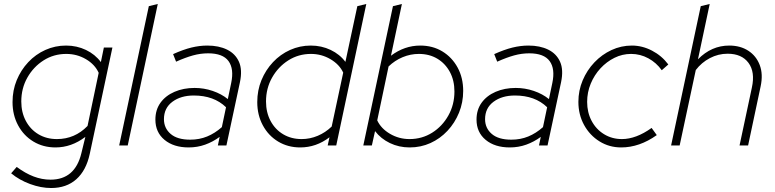

<svg xmlns="http://www.w3.org/2000/svg" viewBox="-20 -731 3896 965"><path d="M237 214Q186 214 131.5 194Q77 174 36 140L64 108Q107 140 149 156Q191 172 234 172Q357 172 389 39L409 -43Q339 10 259 10Q197 10 148 -19.5Q99 -49 71 -101Q43 -153 43 -218Q43 -277 64 -328Q85 -379 122 -418.5Q159 -458 208 -480Q257 -502 312 -502Q366 -502 412 -480Q458 -458 487 -419L502 -492H545L431 43Q413 126 363.5 170Q314 214 237 214ZM266 -32Q356 -32 420 -98L476 -365Q457 -407 412 -433.5Q367 -460 313 -460Q250 -460 199 -427.5Q148 -395 117.5 -341Q87 -287 87 -221Q87 -166 110 -123Q133 -80 173.5 -56Q214 -32 266 -32Z M579 0 728 -700 773 -711 622 0Z M928 10Q853 10 807 -28Q761 -66 761 -130Q761 -179 786.5 -214.5Q812 -250 857 -269.5Q902 -289 958 -289Q1005 -289 1049 -274Q1093 -259 1125 -233L1142 -314Q1157 -385 1128.5 -424Q1100 -463 1026 -463Q988 -463 950 -452.5Q912 -442 865 -421L850 -459Q901 -482 942 -492Q983 -502 1022 -502Q1080 -502 1121.5 -481.5Q1163 -461 1181 -420.5Q1199 -380 1186 -318L1118 0H1075L1084 -43Q1050 -18 1011 -4Q972 10 928 10ZM936 -29Q982 -29 1021 -45Q1060 -61 1095 -92L1116 -192Q1055 -251 954 -251Q889 -251 846.5 -219.5Q804 -188 804 -132Q804 -87 837.5 -58Q871 -29 936 -29Z M1489 10Q1427 10 1378 -19.5Q1329 -49 1301 -101Q1273 -153 1273 -218Q1273 -277 1294 -328Q1315 -379 1352 -418.5Q1389 -458 1438 -480Q1487 -502 1542 -502Q1596 -502 1642 -480Q1688 -458 1716 -420L1776 -700L1821 -711L1670 0H1627L1636 -41Q1569 10 1489 10ZM1496 -32Q1538 -32 1577 -48.5Q1616 -65 1647 -95L1705 -366Q1686 -407 1641 -433.5Q1596 -460 1543 -460Q1480 -460 1429 -427.5Q1378 -395 1347.5 -341Q1317 -287 1317 -221Q1317 -166 1340 -123Q1363 -80 1403.5 -56Q1444 -32 1496 -32Z M2039 10Q1985 10 1939.5 -12Q1894 -34 1865 -72L1849 0H1806L1955 -700L2000 -711L1945 -451Q2013 -502 2092 -502Q2155 -502 2203.5 -472.5Q2252 -443 2280 -391.5Q2308 -340 2308 -274Q2308 -216 2287 -164.5Q2266 -113 2229 -73.5Q2192 -34 2143.5 -12Q2095 10 2039 10ZM2038 -32Q2101 -32 2152 -64Q2203 -96 2233.5 -150.5Q2264 -205 2264 -271Q2264 -327 2241 -369.5Q2218 -412 2178 -436Q2138 -460 2085 -460Q2043 -460 2003.5 -443.5Q1964 -427 1933 -397L1876 -126Q1895 -85 1940 -58.5Q1985 -32 2038 -32Z M2542 10Q2467 10 2421 -28Q2375 -66 2375 -130Q2375 -179 2400.5 -214.5Q2426 -250 2471 -269.5Q2516 -289 2572 -289Q2619 -289 2663 -274Q2707 -259 2739 -233L2756 -314Q2771 -385 2742.5 -424Q2714 -463 2640 -463Q2602 -463 2564 -452.5Q2526 -442 2479 -421L2464 -459Q2515 -482 2556 -492Q2597 -502 2636 -502Q2694 -502 2735.5 -481.5Q2777 -461 2795 -420.5Q2813 -380 2800 -318L2732 0H2689L2698 -43Q2664 -18 2625 -4Q2586 10 2542 10ZM2550 -29Q2596 -29 2635 -45Q2674 -61 2709 -92L2730 -192Q2669 -251 2568 -251Q2503 -251 2460.5 -219.5Q2418 -188 2418 -132Q2418 -87 2451.5 -58Q2485 -29 2550 -29Z M3102 10Q3042 10 2993 -20.5Q2944 -51 2915.5 -103Q2887 -155 2887 -219Q2887 -276 2908.5 -327Q2930 -378 2967.5 -417.5Q3005 -457 3053.5 -479.5Q3102 -502 3156 -502Q3208 -502 3257 -476.5Q3306 -451 3339 -407L3306 -378Q3279 -416 3238.5 -438Q3198 -460 3152 -460Q3108 -460 3068.5 -440.5Q3029 -421 2998 -387.5Q2967 -354 2949 -310.5Q2931 -267 2931 -219Q2931 -166 2953.5 -123.5Q2976 -81 3016 -56.5Q3056 -32 3106 -32Q3141 -32 3178.5 -46Q3216 -60 3255 -88L3281 -52Q3194 10 3102 10Z M3353 0 3502 -700 3547 -711 3488 -433Q3556 -502 3645 -502Q3701 -502 3741 -476Q3781 -450 3798.5 -404Q3816 -358 3803 -297L3740 0H3697L3759 -291Q3776 -369 3742 -415Q3708 -461 3637 -461Q3590 -461 3548 -439Q3506 -417 3477 -379L3396 0Z"/></svg>

Font: Red Hat Display VF
Style: Italic
Weight: 300
Italic angle: -12°
Designer: Pentagram, MCKL
Foundry: Pentagram, MCKL
Version: Version 1.023